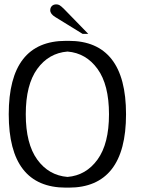

<svg xmlns="http://www.w3.org/2000/svg" viewBox="-20 -855 652 879"><path d="M384 -700H358L233 -777Q210 -791 210 -808Q210 -820 217.5 -827.5Q225 -835 238 -835Q246 -835 253 -831Q260 -827 274 -813ZM557 -332Q557 -164 491 -80Q425 4 295 4H282Q20 4 20 -332Q20 -668 282 -668H295Q425 -668 491 -584Q557 -500 557 -332ZM479 -332Q479 -467 426.5 -539.5Q374 -612 289 -619Q203 -612 150.5 -539.5Q98 -467 98 -332Q98 -197 150.5 -124.5Q203 -52 289 -45Q374 -52 426.5 -124.5Q479 -197 479 -332Z"/></svg>

Font: Jura
Style: Regular
Weight: 400
Designer: Ed Merritt
Foundry: Ten by Twenty
Version: Version 1.007